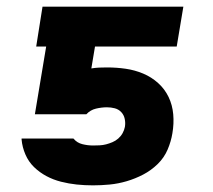

<svg xmlns="http://www.w3.org/2000/svg" viewBox="-20 -550 640 578"><path d="M260 8Q235 8 211 5.5Q187 3 163.5 -3Q140 -9 119.5 -20Q99 -31 82.5 -47Q66 -63 56.5 -85Q47 -107 45 -130V-133H201L202 -132Q212 -120 228 -116Q244 -112 260 -112Q270 -112 280 -112.5Q290 -113 299.5 -115.5Q309 -118 318.5 -122Q328 -126 336 -133Q344 -140 349 -149Q354 -158 356 -168Q358 -180 355.5 -192Q353 -204 345 -212.5Q337 -221 325.5 -224Q314 -227 302 -227Q286 -227 269 -223Q252 -219 240 -206H85L119 -410H89L108 -530H532L512 -410H266L255 -344Q267 -346 278.5 -346.5Q290 -347 302 -347Q331 -347 358.5 -343Q386 -339 411 -328.5Q436 -318 456 -300Q476 -282 487.5 -258Q499 -234 501.5 -206Q504 -178 499 -149Q495 -124 484.5 -99.5Q474 -75 454.5 -56Q435 -37 411 -24.5Q387 -12 361.5 -4.5Q336 3 310.5 5.5Q285 8 260 8Z"/></svg>

Font: Iosevka Curly HvExObl
Style: Regular
Weight: 900
Width: 7
Italic angle: -9°
Monospace: yes
Designer: Belleve Invis
Foundry: Belleve Invis
Version: Version 11.1.0; ttfautohint (v1.8.3)